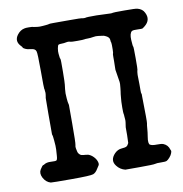

<svg xmlns="http://www.w3.org/2000/svg" viewBox="-70 -635 688 723"><g transform="rotate(-10 273.5 -273.5)"><path d="M346 -569 399 -567Q407 -567 407.5 -568Q408 -569 452 -569Q496 -569 502 -567Q521 -562 528 -547Q543 -518 517 -497Q512 -493 509 -491Q506 -489 489.5 -490Q473 -491 467 -488Q457 -480 458.5 -455Q460 -430 461.5 -429.5Q463 -429 463 -385Q463 -341 462 -340Q461 -339 460 -330Q459 -321 459.5 -312.5Q460 -304 460 -285.5Q460 -267 460 -262Q460 -251 461 -250Q462 -249 462 -247Q462 -245 462 -238Q464 -142 462.5 -136Q461 -130 460 -115.5Q459 -101 456.5 -86.5Q454 -72 455 -64.5Q456 -57 459 -55Q467 -50 484.5 -50.5Q502 -51 510 -48Q527 -41 532 -23Q533 -20 534 -18.5Q535 -17 532.5 -9.5Q530 -2 523 6Q516 14 511 16.5Q506 19 489 18.5Q472 18 466 20Q460 22 406 22H352Q332 17 320 1Q302 -22 325 -46Q337 -58 351.5 -59Q366 -60 371 -63Q376 -66 380 -75L381 -105Q381 -135 381 -135Q385 -158 384 -164.5Q383 -171 383 -177Q383 -183 382 -186Q381 -189 381 -209.5Q381 -230 381.5 -232Q382 -234 382.5 -244.5Q383 -255 384 -261Q385 -267 385.5 -271Q386 -275 387 -284Q389 -302 388 -307L381 -351Q380 -351 380.5 -363.5Q381 -376 381 -387.5Q381 -399 381 -404Q381 -416 382 -417Q383 -418 383 -422Q383 -426 383.5 -432Q384 -438 383.5 -449Q383 -460 382 -461Q381 -462 381 -468Q381 -480 364 -487Q360 -489 354.5 -489.5Q349 -490 339.5 -491.5Q330 -493 319.5 -491Q309 -489 298.5 -489Q288 -489 284.5 -488Q281 -487 258.5 -487Q236 -487 233 -488Q225 -491 216 -489Q207 -487 198.5 -487Q190 -487 186.5 -485.5Q183 -484 181 -472Q179 -460 180 -452Q181 -444 181.5 -438.5Q182 -433 183.5 -431.5Q185 -430 184.5 -383.5Q184 -337 183 -333Q182 -329 181 -316Q180 -303 180 -300Q180 -297 181 -281Q182 -265 185 -255V-183Q185 -110 183 -102.5Q181 -95 182.5 -89Q184 -83 185 -77Q186 -71 190.5 -66.5Q195 -62 198.5 -61Q202 -60 208.5 -59.5Q215 -59 215 -59L221 -58Q221 -59 227 -56.5Q233 -54 238 -50Q250 -40 254.5 -28.5Q259 -17 255.5 -11.5Q252 -6 248 0Q240 14 229.5 18Q219 22 146.5 22Q74 22 67 21Q49 16 39 -3Q30 -21 38.5 -34.5Q47 -48 50 -48.5Q53 -49 54 -50Q64 -57 81 -56Q98 -55 102 -57Q106 -59 107 -75Q108 -91 108.5 -98Q109 -105 108.5 -112.5Q108 -120 107 -132.5Q106 -145 105.5 -146Q105 -147 105 -150L103 -157V-231V-236Q103 -296 103.5 -296Q104 -296 104.5 -301.5Q105 -307 105.5 -308.5Q106 -310 106 -315Q106 -320 105.5 -320Q105 -320 105 -325Q105 -330 104 -330.5Q103 -331 103 -399.5Q103 -468 100 -475Q97 -485 82 -486.5Q67 -488 59 -492Q51 -496 51 -498Q51 -500 44 -507Q26 -527 42 -549Q54 -565 71 -568Q74 -569 86.5 -569Q99 -569 99.5 -568.5Q100 -568 105.5 -567Q111 -566 119.5 -565Q128 -564 138.5 -565Q149 -566 155.5 -566.5Q162 -567 163.5 -568Q165 -569 182 -569Q199 -569 244 -569Q289 -569 290 -568Q291 -567 298 -567Q305 -567 305 -568Q305 -569 346 -569Z"/></g></svg>

Font: TT2020 Style E
Style: Regular
Weight: 400
Version: Version 00.2